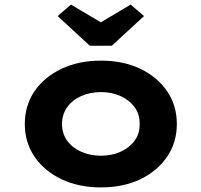

<svg xmlns="http://www.w3.org/2000/svg" viewBox="-20 -806 877 836"><path d="M419 10Q323 10 248 -25.5Q173 -61 130.5 -123.5Q88 -186 88 -266Q88 -347 130.5 -409Q173 -471 248 -506.5Q323 -542 419 -542Q517 -542 591 -506.5Q665 -471 707.5 -409Q750 -347 750 -266Q750 -186 707.5 -123.5Q665 -61 591 -25.5Q517 10 419 10ZM420 -128Q467 -128 505.5 -145.5Q544 -163 566.5 -194Q589 -225 588 -266Q589 -307 566.5 -338.5Q544 -370 505.5 -387.5Q467 -405 420 -405Q372 -405 333 -387.5Q294 -370 272 -338.5Q250 -307 250 -266Q250 -225 272 -194Q294 -163 333 -145.5Q372 -128 420 -128ZM371 -607 231 -736 289 -786 434 -700H404L549 -786L607 -736L467 -607Z"/></svg>

Font: Lexend Giga
Style: Bold
Weight: 700
Version: Version 1.007